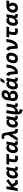

<svg xmlns="http://www.w3.org/2000/svg" viewBox="3868 -4703 1064 8840"><g transform="rotate(-90 4400.0 -283.0)"><path d="M23.4 0 114.7 -517.6H247.1L210.4 -308.6L499 -527.3L571.8 -430.2L344.2 -260.7L397.9 -153.8Q416.5 -115.7 441.9 -115.7Q471.2 -115.7 504.4 -134.8L547.4 -26.4Q516.1 -6.8 488.3 1.5Q460.4 9.8 427.7 9.8Q381.8 9.8 347.9 -9.5Q314 -28.8 290 -77.6L239.3 -182.6L180.2 -138.7L155.8 0Z M986.3 -444.3 999.5 -517.6H1132.8L1069.3 -154.8Q1068.4 -148.4 1068.4 -142.6Q1068.4 -126.5 1077.6 -118.2Q1090.3 -106.9 1136.2 -106.9H1154.8L1135.3 4.9H1090.8Q1007.3 4.9 975.6 -21Q949.7 -42.5 949.7 -88.4Q949.7 -98.1 950.7 -109.4H939.5Q914.1 -51.8 870.1 -20.8Q826.2 10.3 770 10.3Q689.5 10.3 645.3 -40.5Q601.1 -91.3 601.1 -184.1Q601.1 -285.6 633.3 -361.8Q665.5 -438 723.6 -480.2Q781.7 -522.5 858.9 -522.5Q914.6 -522.5 939.2 -500.7Q963.9 -479 977.5 -444.3ZM896.5 -397Q824.7 -397 780.8 -341.8Q736.8 -286.6 736.8 -196.3Q736.8 -157.7 753.9 -136.5Q771 -115.2 801.8 -115.2Q860.8 -115.2 904.1 -170.4Q947.3 -225.6 965.3 -325.7L973.6 -371.6Q961.9 -382.8 944.3 -389.9Q926.8 -397 896.5 -397Z M1531.7 9.8Q1422.9 9.8 1377.4 -48.3Q1345.7 -88.9 1345.7 -156.7Q1345.7 -185.5 1351.6 -219.7L1381.8 -394.5H1241.2L1262.7 -517.6H1738.3L1716.8 -394.5H1513.2L1484.9 -232.9Q1480.5 -209.5 1480.5 -190.9Q1480.5 -115.7 1548.8 -115.7Q1590.8 -115.7 1653.3 -129.4L1646 -5.9Q1593.3 9.8 1531.7 9.8Z M2158.2 -444.3 2171.4 -517.6H2304.7L2241.2 -154.8Q2240.2 -148.4 2240.2 -142.6Q2240.2 -126.5 2249.5 -118.2Q2262.2 -106.9 2308.1 -106.9H2326.7L2307.1 4.9H2262.7Q2179.2 4.9 2147.5 -21Q2121.6 -42.5 2121.6 -88.4Q2121.6 -98.1 2122.6 -109.4H2111.3Q2085.9 -51.8 2042 -20.8Q1998 10.3 1941.9 10.3Q1861.3 10.3 1817.1 -40.5Q1772.9 -91.3 1772.9 -184.1Q1772.9 -285.6 1805.2 -361.8Q1837.4 -438 1895.5 -480.2Q1953.6 -522.5 2030.8 -522.5Q2086.4 -522.5 2111.1 -500.7Q2135.7 -479 2149.4 -444.3ZM2068.4 -397Q1996.6 -397 1952.6 -341.8Q1908.7 -286.6 1908.7 -196.3Q1908.7 -157.7 1925.8 -136.5Q1942.9 -115.2 1973.6 -115.2Q2032.7 -115.2 2075.9 -170.4Q2119.1 -225.6 2137.2 -325.7L2145.5 -371.6Q2133.8 -382.8 2116.2 -389.9Q2098.6 -397 2068.4 -397Z M2817.9 9.8Q2752.4 9.8 2718.5 -15.9Q2684.6 -41.5 2668.9 -100.1L2635.3 -280.3L2625.5 -277.3Q2627.4 -244.6 2610.4 -213.6Q2593.3 -182.6 2573.2 -153.3Q2567.4 -145 2562 -137Q2556.6 -128.9 2551.8 -121.1L2475.1 0H2322.8L2606.4 -436L2583 -561.5Q2567.4 -622.1 2508.8 -622.1Q2492.2 -622.1 2439 -610.8L2418.9 -726.6Q2473.6 -742.2 2535.2 -742.2Q2604 -742.2 2643.3 -716.8Q2682.6 -691.4 2696.8 -637.7L2781.2 -172.9Q2790 -140.1 2807.6 -126.2Q2825.2 -112.3 2856.9 -112.3Q2861.8 -112.3 2868.9 -112.5Q2876 -112.8 2887.7 -113.3L2880.4 3.9Q2863.3 7.3 2848.6 8.5Q2834 9.8 2817.9 9.8Z M3330.1 -444.3 3343.3 -517.6H3476.6L3413.1 -154.8Q3412.1 -148.4 3412.1 -142.6Q3412.1 -126.5 3421.4 -118.2Q3434.1 -106.9 3480 -106.9H3498.5L3479 4.9H3434.6Q3351.1 4.9 3319.3 -21Q3293.5 -42.5 3293.5 -88.4Q3293.5 -98.1 3294.4 -109.4H3283.2Q3257.8 -51.8 3213.9 -20.8Q3169.9 10.3 3113.8 10.3Q3033.2 10.3 2989 -40.5Q2944.8 -91.3 2944.8 -184.1Q2944.8 -285.6 2977.1 -361.8Q3009.3 -438 3067.4 -480.2Q3125.5 -522.5 3202.6 -522.5Q3258.3 -522.5 3283 -500.7Q3307.6 -479 3321.3 -444.3ZM3240.2 -397Q3168.5 -397 3124.5 -341.8Q3080.6 -286.6 3080.6 -196.3Q3080.6 -157.7 3097.7 -136.5Q3114.7 -115.2 3145.5 -115.2Q3204.6 -115.2 3247.8 -170.4Q3291 -225.6 3309.1 -325.7L3317.4 -371.6Q3305.7 -382.8 3288.1 -389.9Q3270.5 -397 3240.2 -397Z M3765.1 229 3757.3 228.5Q3652.8 221.7 3598.1 148.9Q3547.9 82 3547.9 -29.8Q3547.9 -40 3548.3 -50.3Q3553.7 -164.1 3571 -279.8Q3588.4 -395.5 3612.3 -527.3L3747.6 -513.2Q3703.1 -271.5 3687.5 -115.2H3714.8Q3777.8 -115.2 3821.3 -166.3Q3864.7 -217.3 3882.8 -313.5L3883.8 -319.3Q3884.3 -322.8 3884.8 -325.7V-325.2L3918.9 -517.1H4052.7L3988.8 -155.3Q3987.8 -148.9 3987.8 -143.1Q3987.8 -126.5 3998.5 -118.2Q4013.2 -106.9 4050.3 -106.9H4074.2L4054.7 4.4L4019.5 4.9Q3938 5.9 3900.9 -16.6Q3869.1 -35.2 3869.1 -88.9Q3869.1 -98.6 3870.1 -109.4H3857.9Q3837.4 -55.2 3797.6 -22.7Q3757.8 9.8 3679.2 10.3Q3678.2 47.9 3701.4 65.4Q3724.6 83 3781.7 92.3L3796.9 94.7Z M4377.4 9.8Q4256.3 9.8 4203.1 -64.9Q4166 -116.7 4166 -197.8Q4166 -234.4 4173.3 -276.4L4212.9 -499.5Q4256.3 -742.2 4489.3 -742.2Q4577.1 -742.2 4623.8 -702.4Q4670.4 -662.6 4670.4 -589.4Q4670.4 -515.6 4631.8 -458.7Q4593.3 -401.9 4523.4 -366.7V-353.5Q4568.8 -349.1 4595 -329.6Q4621.1 -310.1 4632.3 -281Q4643.6 -252 4643.6 -219.7Q4643.6 -142.6 4609.6 -91.6Q4575.7 -40.5 4515.6 -15.4Q4455.6 9.8 4377.4 9.8ZM4441.9 -335.9Q4383.8 -320.3 4315.9 -317.4L4307.6 -271.5Q4302.7 -244.6 4302.7 -221.7Q4302.7 -182.6 4317.4 -156.7Q4340.3 -115.7 4395 -115.7Q4443.8 -115.2 4476.1 -142.3Q4508.3 -169.4 4508.3 -225.6Q4508.3 -306.2 4441.9 -335.9ZM4337.9 -439.5Q4427.2 -445.8 4481.2 -475.3Q4535.2 -504.9 4535.2 -551.3Q4535.2 -615.7 4461.4 -615.7Q4412.6 -615.7 4386 -586.4Q4359.4 -557.1 4348.6 -498Z M5087.9 -444.3 5101.1 -517.6H5234.4L5170.9 -154.8Q5169.9 -148.4 5169.9 -142.6Q5169.9 -126.5 5179.2 -118.2Q5191.9 -106.9 5237.8 -106.9H5256.3L5236.8 4.9H5192.4Q5108.9 4.9 5077.1 -21Q5051.3 -42.5 5051.3 -88.4Q5051.3 -98.1 5052.2 -109.4H5041Q5015.6 -51.8 4971.7 -20.8Q4927.7 10.3 4871.6 10.3Q4791 10.3 4746.8 -40.5Q4702.6 -91.3 4702.6 -184.1Q4702.6 -285.6 4734.9 -361.8Q4767.1 -438 4825.2 -480.2Q4883.3 -522.5 4960.4 -522.5Q5016.1 -522.5 5040.8 -500.7Q5065.4 -479 5079.1 -444.3ZM4998 -397Q4926.3 -397 4882.3 -341.8Q4838.4 -286.6 4838.4 -196.3Q4838.4 -157.7 4855.5 -136.5Q4872.6 -115.2 4903.3 -115.2Q4962.4 -115.2 5005.6 -170.4Q5048.8 -225.6 5066.9 -325.7L5075.2 -371.6Q5063.5 -382.8 5045.9 -389.9Q5028.3 -397 4998 -397ZM4974.1 -609.4 5093.3 -794.9H5238.3L5109.4 -609.4Z M5413.6 0 5392.1 -274.4Q5387.2 -335.4 5365.5 -366.7Q5343.8 -397.9 5311.5 -406.7L5382.8 -527.3Q5423.3 -511.7 5452.6 -485.8Q5481.9 -460 5499.5 -415Q5517.1 -370.1 5522 -296.9L5534.7 -117.7Q5588.9 -145 5624 -194.3Q5659.2 -243.7 5680.2 -322.8Q5701.2 -401.9 5713.4 -517.6H5853.5Q5838.4 -400.4 5815.9 -314.2Q5793.5 -228 5760 -167.2Q5726.6 -106.4 5679.4 -65.4Q5632.3 -24.4 5567.9 2.9Z M6104.5 9.8Q6013.2 9.8 5962.2 -39.8Q5911.1 -89.4 5911.1 -177.7Q5911.1 -342.8 5987.3 -435.1Q6063.5 -527.3 6199.2 -527.3Q6290.5 -527.3 6341.6 -476.6Q6392.6 -425.8 6392.6 -335Q6392.6 -172.4 6316.4 -81.3Q6240.2 9.8 6104.5 9.8ZM6127.9 -115.7Q6188.5 -115.7 6222.4 -168.2Q6256.3 -220.7 6256.3 -314Q6256.3 -355.5 6235.8 -378.7Q6215.3 -401.9 6178.2 -401.9Q6116.7 -401.9 6082 -349.4Q6047.4 -296.9 6047.4 -203.6Q6047.4 -162.1 6068.6 -138.9Q6089.8 -115.7 6127.9 -115.7Z M6585.4 0 6564 -274.4Q6559.1 -335.4 6537.4 -366.7Q6515.6 -397.9 6483.4 -406.7L6554.7 -527.3Q6595.2 -511.7 6624.5 -485.8Q6653.8 -460 6671.4 -415Q6689 -370.1 6693.8 -296.9L6706.5 -117.7Q6760.7 -145 6795.9 -194.3Q6831.1 -243.7 6852.1 -322.8Q6873 -401.9 6885.3 -517.6H7025.4Q7010.3 -400.4 6987.8 -314.2Q6965.3 -228 6931.9 -167.2Q6898.4 -106.4 6851.3 -65.4Q6804.2 -24.4 6739.7 2.9Z M7391.1 9.8Q7282.2 9.8 7236.8 -48.3Q7205.1 -88.9 7205.1 -156.7Q7205.1 -185.5 7210.9 -219.7L7241.2 -394.5H7100.6L7122.1 -517.6H7597.7L7576.2 -394.5H7372.6L7344.2 -232.9Q7339.8 -209.5 7339.8 -190.9Q7339.8 -115.7 7408.2 -115.7Q7450.2 -115.7 7512.7 -129.4L7505.4 -5.9Q7452.6 9.8 7391.1 9.8Z M8017.6 -444.3 8030.8 -517.6H8164.1L8100.6 -154.8Q8099.6 -148.4 8099.6 -142.6Q8099.6 -126.5 8108.9 -118.2Q8121.6 -106.9 8167.5 -106.9H8186L8166.5 4.9H8122.1Q8038.6 4.9 8006.8 -21Q7981 -42.5 7981 -88.4Q7981 -98.1 7981.9 -109.4H7970.7Q7945.3 -51.8 7901.4 -20.8Q7857.4 10.3 7801.3 10.3Q7720.7 10.3 7676.5 -40.5Q7632.3 -91.3 7632.3 -184.1Q7632.3 -285.6 7664.6 -361.8Q7696.8 -438 7754.9 -480.2Q7813 -522.5 7890.1 -522.5Q7945.8 -522.5 7970.5 -500.7Q7995.1 -479 8008.8 -444.3ZM7927.7 -397Q7856 -397 7812 -341.8Q7768.1 -286.6 7768.1 -196.3Q7768.1 -157.7 7785.2 -136.5Q7802.2 -115.2 7833 -115.2Q7892.1 -115.2 7935.3 -170.4Q7978.5 -225.6 7996.6 -325.7L8004.9 -371.6Q7993.2 -382.8 7975.6 -389.9Q7958 -397 7927.7 -397Z M8454.6 9.8Q8349.6 9.8 8292 -49.3Q8234.4 -108.4 8234.4 -215.8Q8234.4 -307.1 8273.9 -375.2Q8313.5 -443.4 8384.8 -481.2Q8456.1 -519 8551.3 -519H8800.3L8778.8 -392.1H8646Q8671.9 -355.5 8684.3 -316.9Q8696.8 -278.3 8696.8 -240.2Q8696.8 -121.1 8633.3 -55.7Q8569.8 9.8 8454.6 9.8ZM8506.8 -388.7Q8444.3 -377 8407.5 -330.6Q8370.6 -284.2 8370.6 -213.9Q8370.6 -167.5 8394.5 -141.6Q8418.5 -115.7 8461.9 -115.7Q8509.3 -115.7 8534.9 -148.4Q8560.5 -181.2 8560.5 -240.2Q8560.5 -273.9 8547.6 -312.3Q8534.7 -350.6 8506.8 -388.7Z"/></g></svg>

Font: CaskaydiaCove NF
Style: Bold Italic
Weight: 700
Italic angle: -10°
Designer: Aaron Bell
Foundry: Saja Typeworks
Version: Version 2111.001; VTT 6.35;Nerd Fonts 3.2.1